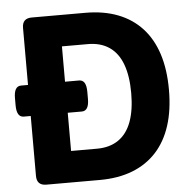

<svg xmlns="http://www.w3.org/2000/svg" viewBox="-51 -751 798 801"><g transform="rotate(-5 348.0 -350.0)"><path d="M335 -700Q412 -700 471.5 -677Q531 -654 572 -609.5Q613 -565 634 -500Q655 -435 655 -350Q655 -265 634 -200Q613 -135 572 -90.5Q531 -46 471.5 -23Q412 0 335 0H111Q71 0 71 -40V-291H42Q12 -291 12 -341V-371Q12 -421 42 -421H71V-660Q71 -700 111 -700ZM335 -569H226V-421H285Q315 -421 315 -371V-341Q315 -291 285 -291H226V-131H335Q388 -131 424.5 -156Q461 -181 479 -230Q497 -279 497 -350Q497 -421 479 -470Q461 -519 424.5 -544Q388 -569 335 -569Z"/></g></svg>

Font: Asap VF Beta
Style: Regular
Weight: 400
Designer: Pablo Cosgaya
Foundry: Pablo Cosgaya
Version: Version 1.007